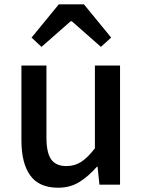

<svg xmlns="http://www.w3.org/2000/svg" viewBox="-20 -854 660 888"><path d="M249 14.2Q160.6 14.2 119.9 -42.5Q79.1 -99.1 79.1 -204.1V-550.8H194.8V-217.8Q194.8 -147.5 216.8 -116.7Q238.8 -85.9 287.1 -85.9Q325.2 -85.9 355.2 -105.2Q385.3 -124.5 418.9 -168V-550.8H535.2V0H439.9L431.2 -83H428.2Q390.6 -39.6 347.9 -12.7Q305.2 14.2 249 14.2ZM126 -680.2 252 -834H368.2L494.1 -680.2L446.8 -637.2L312 -755.9H307.1L171.9 -637.2Z"/></svg>

Font: Source Han Sans CN Medium
Style: Regular
Weight: 500
Designer: Ryoko NISHIZUKA  (kana, bopomofo & ideographs); Paul D. Hunt (Latin, Greek & Cyrillic); Sandoll Communications , Soo-you
Foundry: Adobe
Version: Version 2.004;hotconv 1.0.118;makeotfexe 2.5.65603